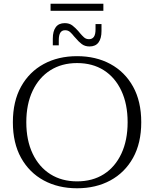

<svg xmlns="http://www.w3.org/2000/svg" viewBox="-20 -996 825 1029"><path d="M393 13Q292 13 214.5 -29Q137 -71 93 -150Q49 -229 49 -341Q49 -453 93 -532Q137 -611 214.5 -653Q292 -695 393 -695Q494 -695 571.5 -653Q649 -611 693 -532Q737 -453 737 -341Q737 -229 693 -150Q649 -71 571.5 -29Q494 13 393 13ZM393 -24Q476 -24 536.5 -62.5Q597 -101 630.5 -172.5Q664 -244 664 -341Q664 -438 630.5 -509.5Q597 -581 536.5 -619.5Q476 -658 393 -658Q311 -658 250 -619.5Q189 -581 155 -509.5Q121 -438 121 -341Q121 -244 155 -172.5Q189 -101 250 -62.5Q311 -24 393 -24ZM460 -747Q435 -747 418 -760Q401 -773 388 -789L377 -801L399 -830L409 -818Q419 -806 430 -796Q441 -786 457 -786Q474 -786 483 -798.5Q492 -811 492 -839V-867H524V-830Q524 -790 508 -768.5Q492 -747 460 -747ZM263 -789Q263 -829 279 -850.5Q295 -872 327 -872Q352 -872 368.5 -859Q385 -846 399 -830L409 -818L388 -789L377 -801Q367 -814 356 -824Q345 -834 329 -834Q312 -834 303.5 -821Q295 -808 295 -780V-753H263ZM251 -938V-976H534V-938Z"/></svg>

Font: Montagu Slab 144pt Light
Style: Regular
Weight: 300
Designer: Florian Karsten
Foundry: Florian Karsten
Version: Version 1.000